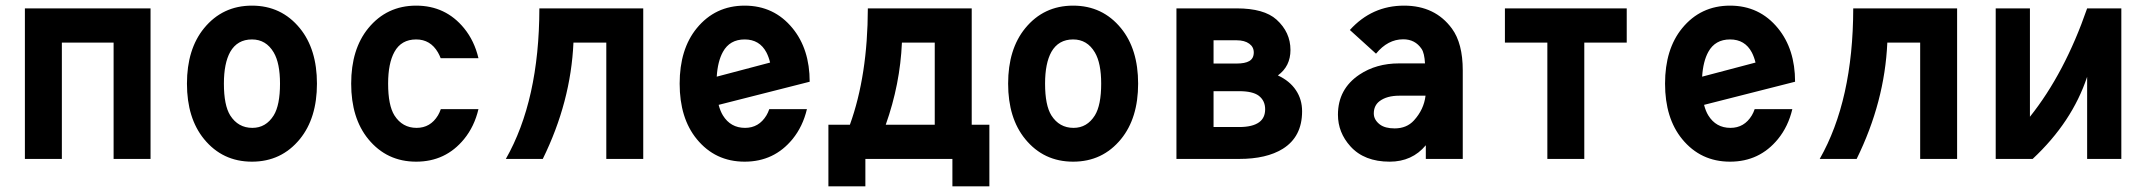

<svg xmlns="http://www.w3.org/2000/svg" viewBox="-20 -567 7657 685"><path d="M68.8 0V-537.1H517.1V0H385.3V-415H200.7V0Z M878.9 -426.3Q826.7 -426.3 801.3 -381.8Q778.8 -341.3 778.8 -268.6Q778.8 -191.4 801.3 -155.3Q829.6 -110.8 880.4 -110.8Q928.7 -110.8 956.5 -155.3Q979 -191.9 979 -268.6Q979 -341.8 956.5 -379.9Q929.2 -426.3 878.9 -426.3ZM708 -70.8Q647 -145.5 647 -268.6Q647 -391.6 708 -466.3Q773.9 -546.9 878.9 -546.9Q983.9 -546.9 1049.8 -466.3Q1110.8 -391.6 1110.8 -268.6Q1110.8 -145.5 1049.8 -70.8Q983.9 9.8 878.9 9.8Q773.9 9.8 708 -70.8Z M1687 -177.7Q1672.4 -115.7 1635.7 -70.8Q1569.8 9.8 1464.8 9.8Q1359.9 9.8 1293.9 -70.8Q1232.9 -145.5 1232.9 -268.6Q1232.9 -391.6 1293.9 -466.3Q1359.9 -546.9 1464.8 -546.9Q1569.8 -546.9 1635.7 -466.3Q1672.4 -421.4 1687 -359.4H1552.2Q1547.9 -370.6 1542.5 -379.9Q1515.6 -426.3 1464.8 -426.3Q1411.6 -426.3 1387.2 -381.8Q1364.7 -341.3 1364.7 -268.6Q1364.7 -191.4 1387.2 -155.3Q1415.5 -110.8 1466.3 -110.8Q1515.6 -110.8 1542.5 -155.3Q1548.3 -165 1552.7 -177.7Z M1784.7 0Q1903.8 -209 1904.3 -537.1H2274.9V0H2143.1V-415H2025.9Q2016.6 -203.6 1916.5 0Z M2858.9 -177.7Q2844.2 -115.7 2807.6 -70.8Q2741.7 9.8 2636.7 9.8Q2531.7 9.8 2465.8 -70.8Q2404.8 -145.5 2404.8 -268.6Q2404.8 -391.6 2465.8 -466.3Q2531.7 -546.9 2636.7 -546.9Q2741.7 -546.9 2807.6 -466.3Q2868.7 -391.6 2868.7 -275.4L2543.9 -192.9Q2549.8 -170.4 2559.1 -155.3Q2586.4 -110.8 2638.2 -110.8Q2687.5 -110.8 2714.4 -155.3Q2720.2 -165 2724.6 -177.7ZM2537.1 -293.5 2727.5 -343.8Q2722.7 -363.8 2714.4 -379.9Q2689.9 -426.3 2636.7 -426.3Q2583.5 -426.3 2559.1 -381.8Q2540.5 -348.1 2537.1 -293.5Z M3067.4 0V97.7H2935.5V-122.1H3012.2Q3075.7 -297.9 3076.2 -537.1H3446.8V-122.1H3509.8V97.7H3377.9V0ZM3140.1 -122.1H3314.9V-415H3197.8Q3191.4 -266.6 3140.1 -122.1Z M3808.6 -426.3Q3756.3 -426.3 3731 -381.8Q3708.5 -341.3 3708.5 -268.6Q3708.5 -191.4 3731 -155.3Q3759.3 -110.8 3810.1 -110.8Q3858.4 -110.8 3886.2 -155.3Q3908.7 -191.9 3908.7 -268.6Q3908.7 -341.8 3886.2 -379.9Q3858.9 -426.3 3808.6 -426.3ZM3637.7 -70.8Q3576.7 -145.5 3576.7 -268.6Q3576.7 -391.6 3637.7 -466.3Q3703.6 -546.9 3808.6 -546.9Q3913.6 -546.9 3979.5 -466.3Q4040.5 -391.6 4040.5 -268.6Q4040.5 -145.5 3979.5 -70.8Q3913.6 9.8 3808.6 9.8Q3703.6 9.8 3637.7 -70.8Z M4177.2 0V-537.1H4392.1Q4489.7 -537.1 4534.2 -497.1Q4584 -452.1 4584 -388.7Q4584 -330.6 4539.1 -297.9Q4581.5 -278.3 4603.5 -245.1Q4625.5 -212.4 4625.5 -169.9Q4625.5 -79.1 4556.6 -36.1Q4498.5 0 4400.9 0ZM4309.6 -241.7V-113.8H4401.4Q4448.7 -113.8 4472.2 -130.9Q4493.7 -146.5 4493.7 -177.2Q4493.7 -208 4470.7 -225.6Q4448.7 -241.7 4401.4 -241.7ZM4309.6 -423.3V-340.3H4391.6Q4421.9 -340.3 4437 -349.1Q4453.1 -358.4 4453.1 -379.9Q4453.1 -399.4 4437 -411.1Q4420.4 -423.3 4391.6 -423.3Z M5198.7 0H5066.9V-48.8Q5018.1 9.8 4938 9.8Q4847.2 9.8 4797.9 -44.9Q4753.4 -94.2 4753.4 -157.7Q4753.4 -249.5 4830.1 -300.8Q4890.1 -340.8 4971.2 -340.8H5064Q5062 -377.4 5051.8 -392.6Q5028.8 -426.8 4986.3 -426.8Q4931.2 -426.8 4889.2 -375.5L4795.9 -460Q4874.5 -546.9 4989.3 -546.9Q5100.1 -546.9 5160.2 -464.8Q5198.7 -412.1 5198.7 -315.9ZM5065.9 -225.6H4972.7Q4927.7 -225.6 4901.9 -206.1Q4881.3 -190.4 4881.3 -162.1Q4881.3 -139.6 4902.8 -123Q4921.4 -108.9 4955.6 -108.9Q4998.5 -108.9 5024.4 -137.2Q5060.1 -176.3 5065.9 -225.6Z M5500.5 0V-415H5349.1V-537.1H5783.7V-415H5632.3V0Z M6374.5 -177.7Q6359.9 -115.7 6323.2 -70.8Q6257.3 9.8 6152.3 9.8Q6047.4 9.8 5981.4 -70.8Q5920.4 -145.5 5920.4 -268.6Q5920.4 -391.6 5981.4 -466.3Q6047.4 -546.9 6152.3 -546.9Q6257.3 -546.9 6323.2 -466.3Q6384.3 -391.6 6384.3 -275.4L6059.6 -192.9Q6065.4 -170.4 6074.7 -155.3Q6102.1 -110.8 6153.8 -110.8Q6203.1 -110.8 6230 -155.3Q6235.8 -165 6240.2 -177.7ZM6052.7 -293.5 6243.2 -343.8Q6238.3 -363.8 6230 -379.9Q6205.6 -426.3 6152.3 -426.3Q6099.1 -426.3 6074.7 -381.8Q6056.2 -348.1 6052.7 -293.5Z M6472.2 0Q6591.3 -209 6591.8 -537.1H6962.4V0H6830.6V-415H6713.4Q6704.1 -203.6 6604 0Z M7100.1 0V-537.1H7222.2V-150.4Q7346.2 -305.7 7426.3 -537.1H7548.3V0H7426.3V-293Q7372.6 -131.3 7231.9 0Z"/></svg>

Font: Consola Mono
Style: Bold
Weight: 700
Monospace: yes
Designer: Wojciech Kalinowski "wmk69" (wmk69@o2.pl)
Foundry: Wojciech Kalinowski "wmk69" (wmk69@o2.pl)
Version: Version 2.1.0